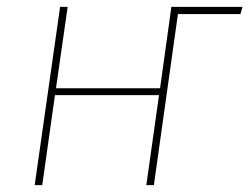

<svg xmlns="http://www.w3.org/2000/svg" viewBox="-20 -539 726 559"><path d="M686 -519 680 -498H498L428 0H406L443 -262H140L103 0H81L155 -519H177L143 -282H446L479 -519Z"/></svg>

Font: Fira Sans Thin
Style: Italic
Weight: 250
Italic angle: -8°
Designer: Carrois Corporate & Edenspiekermann AG
Foundry: Carrois Corporate GbR & Edenspiekermann AG
Version: Version 4.203